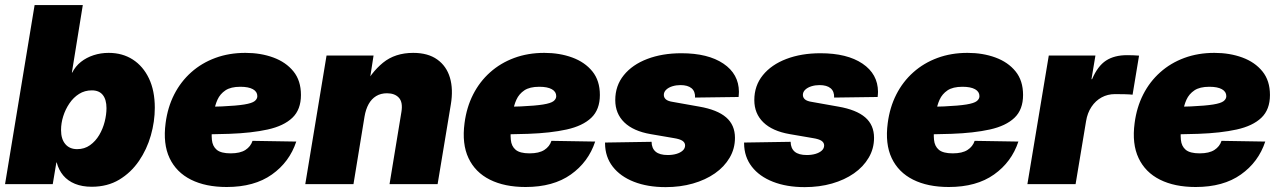

<svg xmlns="http://www.w3.org/2000/svg" viewBox="-20 -748 5196 780"><path d="M352.5 10.7Q314 10.7 284.7 -1.2Q255.4 -13.2 236.8 -35.4Q218.3 -57.6 210.4 -87.9H209L194.3 0H0.5L120.6 -727.5H316.4L272 -453.1H273.4Q286.6 -479 308.8 -496.6Q331.1 -514.2 360.1 -523.7Q389.2 -533.2 421.4 -533.2Q477.5 -533.2 519.5 -506.1Q561.5 -479 585.2 -429.2Q608.9 -379.4 608.9 -310.1Q608.9 -254.4 592.8 -197.8Q576.7 -141.1 544.4 -94Q512.2 -46.9 464.4 -18.1Q416.5 10.7 352.5 10.7ZM293.5 -142.1Q323.2 -142.1 345.7 -158.2Q368.2 -174.3 383.1 -199.5Q397.9 -224.6 405.3 -253.7Q412.6 -282.7 412.6 -308.6Q412.6 -343.3 397.7 -362.1Q382.8 -380.9 353 -380.9Q324.2 -380.9 301.3 -366.5Q278.3 -352.1 262 -327.9Q245.6 -303.7 236.8 -275.6Q228 -247.6 228 -219.7Q228 -183.1 245.4 -162.6Q262.7 -142.1 293.5 -142.1Z M900.9 11.7Q815.4 11.7 755.9 -18.1Q696.3 -47.9 668.9 -105.7Q641.6 -163.6 652.8 -248Q661.1 -312 687.7 -364.3Q714.4 -416.5 756.8 -454.3Q799.3 -492.2 855 -512.7Q910.6 -533.2 977.1 -533.2Q1039.1 -533.2 1090.3 -514.4Q1141.6 -495.6 1172.1 -458Q1202.6 -420.4 1202.6 -362.3Q1202.6 -302.7 1167.7 -269.5Q1132.8 -236.3 1067.6 -221.9Q1002.4 -207.5 911.4 -204.3Q820.3 -201.2 707.5 -201.2L725.6 -313Q822.3 -313 881.6 -315.7Q940.9 -318.4 972.2 -323.5Q1003.4 -328.6 1014.4 -337.2Q1025.4 -345.7 1025.4 -357.4Q1025.4 -375.5 1007.6 -385.5Q989.7 -395.5 956.5 -395.5Q917.5 -395.5 895.8 -380.9Q874 -366.2 863.5 -343Q853 -319.8 849.4 -293Q845.7 -266.1 842.3 -241.7Q838.4 -206.5 840.8 -180.2Q843.3 -153.8 860.6 -139.4Q877.9 -125 917 -125Q955.6 -125 977.1 -138.9Q998.5 -152.8 1005.9 -175.8L1183.6 -172.9Q1156.2 -89.8 1084.7 -39.1Q1013.2 11.7 900.9 11.7Z M1460.9 -274.4 1416 0H1220.2L1306.6 -522.5H1497.6L1475.6 -380.9L1453.6 -386.7Q1486.8 -453.1 1535.9 -493.2Q1585 -533.2 1658.7 -533.2Q1718.8 -533.2 1756.3 -506.3Q1793.9 -479.5 1807.9 -432.4Q1821.8 -385.3 1811.5 -323.7L1757.8 0H1562.5L1610.8 -293.5Q1617.2 -332.5 1600.6 -350.8Q1584 -369.1 1552.2 -369.1Q1526.9 -369.1 1508.1 -357.7Q1489.3 -346.2 1477.5 -325Q1465.8 -303.7 1460.9 -274.4Z M2115.2 11.7Q2029.8 11.7 1970.2 -18.1Q1910.6 -47.9 1883.3 -105.7Q1856 -163.6 1867.2 -248Q1875.5 -312 1902.1 -364.3Q1928.7 -416.5 1971.2 -454.3Q2013.7 -492.2 2069.3 -512.7Q2125 -533.2 2191.4 -533.2Q2253.4 -533.2 2304.7 -514.4Q2356 -495.6 2386.5 -458Q2417 -420.4 2417 -362.3Q2417 -302.7 2382.1 -269.5Q2347.2 -236.3 2282 -221.9Q2216.8 -207.5 2125.7 -204.3Q2034.7 -201.2 1921.9 -201.2L1939.9 -313Q2036.6 -313 2095.9 -315.7Q2155.3 -318.4 2186.5 -323.5Q2217.8 -328.6 2228.8 -337.2Q2239.7 -345.7 2239.7 -357.4Q2239.7 -375.5 2221.9 -385.5Q2204.1 -395.5 2170.9 -395.5Q2131.8 -395.5 2110.1 -380.9Q2088.4 -366.2 2077.9 -343Q2067.4 -319.8 2063.7 -293Q2060.1 -266.1 2056.6 -241.7Q2052.7 -206.5 2055.2 -180.2Q2057.6 -153.8 2075 -139.4Q2092.3 -125 2131.3 -125Q2169.9 -125 2191.4 -138.9Q2212.9 -152.8 2220.2 -175.8L2397.9 -172.9Q2370.6 -89.8 2299.1 -39.1Q2227.5 11.7 2115.2 11.7Z M2684.1 12.2Q2610.8 12.2 2555.4 -9.5Q2500 -31.2 2469.2 -71Q2438.5 -110.8 2438 -165Q2438 -166 2438 -167Q2438 -168 2438 -168.9L2627 -171.9Q2627.4 -145.5 2643.6 -131.8Q2659.7 -118.2 2692.9 -118.2Q2711.9 -118.2 2727.8 -122.8Q2743.7 -127.4 2753.4 -136.2Q2763.2 -145 2763.2 -157.2Q2763.2 -168.5 2752.7 -175.8Q2742.2 -183.1 2717.3 -187L2623.5 -203.1Q2552.7 -215.3 2516.1 -251Q2479.5 -286.6 2479.5 -341.3Q2479.5 -399.9 2514.2 -442.6Q2548.8 -485.4 2609.6 -508.5Q2670.4 -531.7 2748 -531.7Q2856.4 -531.7 2918.9 -489.5Q2981.4 -447.3 2981.9 -375Q2981.9 -370.6 2981.4 -365Q2981 -359.4 2980.5 -354L2803.7 -351.6Q2804.7 -377 2789.3 -389.6Q2773.9 -402.3 2744.1 -402.3Q2727.1 -402.3 2711.4 -397.5Q2695.8 -392.6 2686.3 -383.5Q2676.8 -374.5 2676.8 -362.3Q2676.8 -351.6 2685.3 -344.2Q2693.8 -336.9 2713.4 -334L2820.8 -314.9Q2894 -302.2 2929.9 -271.2Q2965.8 -240.2 2965.8 -188Q2965.8 -144 2944.1 -107.2Q2922.4 -70.3 2884.3 -43.7Q2846.2 -17.1 2794.9 -2.4Q2743.7 12.2 2684.1 12.2Z M3249 12.2Q3175.8 12.2 3120.4 -9.5Q3064.9 -31.2 3034.2 -71Q3003.4 -110.8 3002.9 -165Q3002.9 -166 3002.9 -167Q3002.9 -168 3002.9 -168.9L3191.9 -171.9Q3192.4 -145.5 3208.5 -131.8Q3224.6 -118.2 3257.8 -118.2Q3276.9 -118.2 3292.7 -122.8Q3308.6 -127.4 3318.4 -136.2Q3328.1 -145 3328.1 -157.2Q3328.1 -168.5 3317.6 -175.8Q3307.1 -183.1 3282.2 -187L3188.5 -203.1Q3117.7 -215.3 3081.1 -251Q3044.4 -286.6 3044.4 -341.3Q3044.4 -399.9 3079.1 -442.6Q3113.8 -485.4 3174.6 -508.5Q3235.4 -531.7 3313 -531.7Q3421.4 -531.7 3483.9 -489.5Q3546.4 -447.3 3546.9 -375Q3546.9 -370.6 3546.4 -365Q3545.9 -359.4 3545.4 -354L3368.7 -351.6Q3369.6 -377 3354.2 -389.6Q3338.9 -402.3 3309.1 -402.3Q3292 -402.3 3276.4 -397.5Q3260.7 -392.6 3251.2 -383.5Q3241.7 -374.5 3241.7 -362.3Q3241.7 -351.6 3250.2 -344.2Q3258.8 -336.9 3278.3 -334L3385.7 -314.9Q3459 -302.2 3494.9 -271.2Q3530.8 -240.2 3530.8 -188Q3530.8 -144 3509 -107.2Q3487.3 -70.3 3449.2 -43.7Q3411.1 -17.1 3359.9 -2.4Q3308.6 12.2 3249 12.2Z M3834.5 11.7Q3749 11.7 3689.5 -18.1Q3629.9 -47.9 3602.5 -105.7Q3575.2 -163.6 3586.4 -248Q3594.7 -312 3621.3 -364.3Q3647.9 -416.5 3690.4 -454.3Q3732.9 -492.2 3788.6 -512.7Q3844.2 -533.2 3910.6 -533.2Q3972.7 -533.2 4023.9 -514.4Q4075.2 -495.6 4105.7 -458Q4136.2 -420.4 4136.2 -362.3Q4136.2 -302.7 4101.3 -269.5Q4066.4 -236.3 4001.2 -221.9Q3936 -207.5 3845 -204.3Q3753.9 -201.2 3641.1 -201.2L3659.2 -313Q3755.9 -313 3815.2 -315.7Q3874.5 -318.4 3905.8 -323.5Q3937 -328.6 3948 -337.2Q3959 -345.7 3959 -357.4Q3959 -375.5 3941.2 -385.5Q3923.3 -395.5 3890.1 -395.5Q3851.1 -395.5 3829.3 -380.9Q3807.6 -366.2 3797.1 -343Q3786.6 -319.8 3783 -293Q3779.3 -266.1 3775.9 -241.7Q3772 -206.5 3774.4 -180.2Q3776.9 -153.8 3794.2 -139.4Q3811.5 -125 3850.6 -125Q3889.2 -125 3910.6 -138.9Q3932.1 -152.8 3939.5 -175.8L4117.2 -172.9Q4089.8 -89.8 4018.3 -39.1Q3946.8 11.7 3834.5 11.7Z M4153.8 0 4240.7 -522.5H4430.2L4414.1 -426.3H4416.5Q4439.5 -480 4473.4 -502Q4507.3 -523.9 4558.6 -523.9Q4572.3 -523.9 4584 -523.4Q4595.7 -522.9 4607.4 -522L4581.1 -363.3Q4570.3 -364.7 4549.1 -365.2Q4527.8 -365.7 4509.8 -365.7Q4480 -365.7 4455.3 -352.3Q4430.7 -338.9 4414.1 -314Q4397.5 -289.1 4392.1 -255.4L4349.6 0Z M4837.4 11.7Q4752 11.7 4692.4 -18.1Q4632.8 -47.9 4605.5 -105.7Q4578.1 -163.6 4589.4 -248Q4597.7 -312 4624.3 -364.3Q4650.9 -416.5 4693.4 -454.3Q4735.8 -492.2 4791.5 -512.7Q4847.2 -533.2 4913.6 -533.2Q4975.6 -533.2 5026.9 -514.4Q5078.1 -495.6 5108.6 -458Q5139.2 -420.4 5139.2 -362.3Q5139.2 -302.7 5104.2 -269.5Q5069.3 -236.3 5004.2 -221.9Q4939 -207.5 4847.9 -204.3Q4756.8 -201.2 4644 -201.2L4662.1 -313Q4758.8 -313 4818.1 -315.7Q4877.4 -318.4 4908.7 -323.5Q4939.9 -328.6 4950.9 -337.2Q4961.9 -345.7 4961.9 -357.4Q4961.9 -375.5 4944.1 -385.5Q4926.3 -395.5 4893.1 -395.5Q4854 -395.5 4832.3 -380.9Q4810.5 -366.2 4800 -343Q4789.6 -319.8 4785.9 -293Q4782.2 -266.1 4778.8 -241.7Q4774.9 -206.5 4777.3 -180.2Q4779.8 -153.8 4797.1 -139.4Q4814.5 -125 4853.5 -125Q4892.1 -125 4913.6 -138.9Q4935.1 -152.8 4942.4 -175.8L5120.1 -172.9Q5092.8 -89.8 5021.2 -39.1Q4949.7 11.7 4837.4 11.7Z"/></svg>

Font: Inter 28pt Black
Style: Italic
Weight: 900
Italic angle: -9.3988°
Designer: Rasmus Andersson
Foundry: rsms
Version: Version 4.001;git-66647c0bb